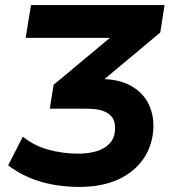

<svg xmlns="http://www.w3.org/2000/svg" viewBox="-20 -725 679 756"><path d="M292 11Q239 11 189 2Q139 -7 94.5 -26Q50 -45 12 -74L70 -187Q114 -151 171 -135.5Q228 -120 289 -120Q328 -120 360 -129.5Q392 -139 412 -160.5Q432 -182 433 -217Q434 -245 422.5 -262Q411 -279 386.5 -288Q362 -297 323 -297H176L191 -391L456 -612L458 -576H81L102 -705H628L611 -597L349 -378L315 -414H373Q446 -414 493 -388.5Q540 -363 562.5 -320.5Q585 -278 584 -225Q582 -155 546 -101.5Q510 -48 445.5 -18.5Q381 11 292 11Z"/></svg>

Font: Nunito Sans 11pt ExtraBold
Style: Italic
Weight: 800
Italic angle: -9°
Version: Version 3.101;gftools[0.9.27]